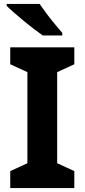

<svg xmlns="http://www.w3.org/2000/svg" viewBox="-20 -954 429 974"><path d="M357 0H32V-86L119 -126V-588L32 -628V-714H357V-628L270 -588V-126L357 -86ZM181 -934Q196 -912 216.5 -884.5Q237 -857 258.5 -831.5Q280 -806 296 -787V-774H197Q178 -787 152.5 -806.5Q127 -826 100.5 -848Q74 -870 51 -890Q28 -910 14 -924V-934Z"/></svg>

Font: Noto Sans Tamil
Style: Regular
Weight: 400
Designer: Jelle Bosma - Monotype Design Team
Foundry: Monotype Imaging Inc.
Version: Version 2.003